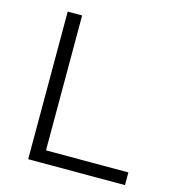

<svg xmlns="http://www.w3.org/2000/svg" viewBox="-103 -774 787 862"><g transform="rotate(15 290.0 -343.0)"><path d="M106 0V-686H173V-59H556V0Z"/></g></svg>

Font: Archivo SemiExpanded ExtraLight
Style: Regular
Weight: 250
Width: 6
Designer: Hector Gatti
Foundry: Omnibus-Type
Version: Version 2.001